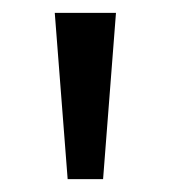

<svg xmlns="http://www.w3.org/2000/svg" viewBox="-20 -734 265 298"><path d="M160 -714 140 -456H85L65 -714Z"/></svg>

Font: Noto Sans Elymaic
Style: Regular
Weight: 400
Designer: Morgane Pierson
Foundry: Google LLC
Version: Version 1.002; ttfautohint (v1.8.4.7-5d5b)